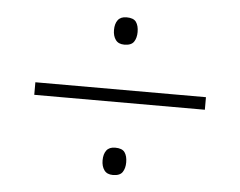

<svg xmlns="http://www.w3.org/2000/svg" viewBox="-39 -612 648 518"><g transform="rotate(5 285.0 -352.5)"><path d="M54 -336V-370H516V-336ZM284 -139Q268 -139 260.5 -149.5Q253 -160 253 -176Q253 -193 260.5 -203Q268 -213 284 -213Q303 -213 310 -203Q317 -193 317 -176Q317 -160 310 -149.5Q303 -139 284 -139ZM284 -492Q268 -492 260.5 -502.5Q253 -513 253 -529Q253 -546 260.5 -556Q268 -566 284 -566Q303 -566 310 -556Q317 -546 317 -529Q317 -513 310 -502.5Q303 -492 284 -492Z"/></g></svg>

Font: Noto Sans Khmer ExtraLight
Style: Regular
Weight: 250
Version: Version 2.003